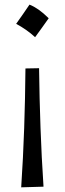

<svg xmlns="http://www.w3.org/2000/svg" viewBox="-20 -600 279 826"><path d="M106.9 -580.1Q92.3 -558.6 78.3 -538.4Q64.3 -518.2 49.5 -497.5Q71.2 -485.9 92 -471.4Q112.7 -456.9 131 -440Q146.3 -460.8 160.8 -481.1Q175.3 -501.5 189.5 -521.5Q166.6 -544.1 146.2 -558.4Q125.8 -572.7 106.9 -580.1ZM71.2 205.9 167.2 203.1Q158.8 76.9 154.3 -50.1Q149.7 -177 148.1 -306.6L89.5 -305.5Q88.4 -176.8 84 -48.6Q79.6 79.6 71.2 205.9Z"/></svg>

Font: Pinar-VF-FD
Style: Regular
Weight: 300
Designer: Amin Abedi
Version: Version 3.0